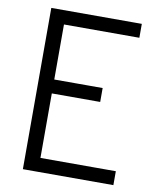

<svg xmlns="http://www.w3.org/2000/svg" viewBox="-88 -869 776 938"><g transform="rotate(10 300.0 -400.0)"><path d="M90 0V-800H539V-731H113L165 -783V-411L113 -458H405V-389H113L165 -436V-22L118 -69H539V0Z"/></g></svg>

Font: Victor Mono
Style: Regular
Weight: 400
Monospace: yes
Designer: Rune Bjørnerås
Version: Version 1.561;gftools[0.9.30]